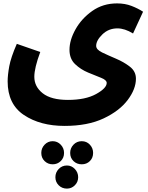

<svg xmlns="http://www.w3.org/2000/svg" viewBox="-20 -510 872 1130"><path d="M25 -31Q25 103 121 167Q217 231 360 231Q496 231 589.5 187Q683 143 731.5 78.5Q780 14 780 -47Q780 -90 744.5 -117.5Q709 -145 663 -164.5Q617 -184 581.5 -201Q546 -218 546 -240Q546 -272 582.5 -307.5Q619 -343 671 -343Q714 -343 763 -313L822 -441Q793 -460 754.5 -475Q716 -490 669 -490Q586 -490 523 -445.5Q460 -401 424.5 -337.5Q389 -274 389 -217Q389 -164 422 -132.5Q455 -101 498.5 -83Q542 -65 575 -52Q608 -39 608 -22Q608 9 545.5 43.5Q483 78 380 78Q281 78 231.5 39Q182 0 182 -58Q182 -110 217 -204L79 -252Q44 -172 34.5 -120Q25 -68 25 -31ZM290 457Q318 457 337.5 438Q357 419 357 390Q357 362 337.5 341.5Q318 321 290 321Q262 321 242.5 341.5Q223 362 223 390Q223 419 242.5 438Q262 457 290 457ZM461 457Q490 457 509 438Q528 419 528 390Q528 362 509 341.5Q490 321 461 321Q432 321 412.5 341.5Q393 362 393 390Q393 419 412.5 438Q432 457 461 457ZM374 600Q401 600 420.5 580.5Q440 561 440 533Q440 505 420.5 484.5Q401 464 374 464Q345 464 325.5 484.5Q306 505 306 533Q306 561 325.5 580.5Q345 600 374 600Z"/></svg>

Font: Noto Sans Arabic Extra
Style: Regular
Weight: 800
Designer: Nadine Chahine - Monotype Design Team
Foundry: Monotype Imaging Inc.
Version: Version 1.902